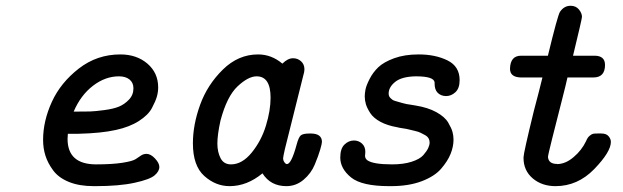

<svg xmlns="http://www.w3.org/2000/svg" viewBox="-20 -635 2140 659"><path d="M127.9 -154.8Q127.9 -219.7 158 -285.4Q188 -351.1 250.5 -399.7Q313 -448.2 393.1 -448.2Q449.2 -448.2 486.1 -416.5Q522.9 -384.8 522.9 -335Q522.9 -319.8 518.6 -304Q514.2 -288.1 501.5 -264.2Q488.8 -240.2 456.8 -219.7Q424.8 -199.2 377.9 -189Q328.1 -177.7 248 -175.8H212.9Q211.9 -164.6 211.9 -158.2Q211.9 -71.3 309.1 -70.8Q365.2 -70.8 400.6 -76.4Q436 -82 446 -89.1Q456.1 -96.2 464.6 -101.6Q473.1 -106.9 482.9 -106.9Q497.1 -106.9 512 -91.1Q526.9 -75.2 526.9 -62Q526.9 -46.9 510.5 -33Q494.1 -19 441.7 -7.6Q389.2 3.9 307.1 3.9H301.8Q252 3.9 216.6 -10.5Q181.2 -24.9 162.6 -50Q144 -75.2 136 -100.6Q127.9 -126 127.9 -154.8ZM232.9 -252H245.1Q272 -252 289.1 -252.4Q306.2 -252.9 337.6 -257.1Q369.1 -261.2 388.2 -269Q407.2 -276.9 422.6 -293Q438 -309.1 438 -332Q438 -351.1 424.6 -362.1Q411.1 -373 388.2 -373Q341.3 -373 299.1 -340.6Q256.8 -308.1 232.9 -252Z M642.1 -143.1Q642.1 -207 667 -275.6Q691.9 -344.2 744.9 -396.2Q797.9 -448.2 865.7 -448.2Q911.6 -448.2 948.7 -417H949.7Q967.8 -435.1 985.8 -435.1Q1002 -435.1 1013.4 -424.6Q1024.9 -414.1 1024.9 -397Q1024.9 -388.2 1021 -376L958 -124Q952.1 -98.1 951.7 -91.8Q951.7 -85 954.8 -80.1Q958 -75.2 960.4 -73.5Q962.9 -71.8 964.8 -71.8Q980 -71.8 998 -138.2Q1004.9 -164.1 1012.5 -170.4Q1020 -176.8 1043.9 -176.8H1045.9Q1085 -176.8 1085 -147.9Q1085 -142.1 1078.9 -121.1Q1072.8 -100.1 1060.3 -70.1Q1047.9 -40 1022 -18.1Q996.1 3.9 962.9 3.9Q908.7 3.9 880.9 -40Q827.6 3.9 768.1 3.9Q720.2 3.9 681.2 -31Q642.1 -65.9 642.1 -143.1ZM726.1 -142.1Q726.1 -113.3 737.1 -92Q748 -70.8 772.9 -70.8Q811 -70.8 844 -111.3Q877 -151.9 892.8 -203.9Q908.7 -255.9 908.7 -299.8Q908.7 -373 860.8 -373Q832 -373 795.4 -338.6Q758.8 -304.2 736.8 -221.2Q726.1 -172.9 726.1 -142.1Z M1147.9 -94.2Q1147.9 -125 1162.4 -138.9Q1176.8 -152.8 1194.8 -152.8Q1210.9 -152.8 1222.4 -142.3Q1233.9 -131.8 1233.9 -113.8Q1233.9 -110.8 1233.4 -106.4Q1232.9 -102.1 1232.9 -100.1Q1232.9 -91.3 1240.7 -85Q1260.7 -70.8 1325.7 -70.8Q1364.7 -70.8 1392.8 -79.8Q1420.9 -88.9 1432.9 -102.5Q1444.8 -116.2 1449.7 -126.7Q1454.6 -137.2 1454.6 -146Q1454.6 -153.8 1450.7 -160.4Q1446.8 -167 1438.7 -171.4Q1430.7 -175.8 1423.3 -179.4Q1416 -183.1 1402.8 -186Q1389.6 -189 1382.3 -190.9Q1375 -192.9 1361.3 -194.8Q1347.7 -196.8 1343.8 -198.2Q1309.6 -204.1 1285.6 -217Q1261.7 -230 1250.7 -247.1Q1239.7 -264.2 1235.8 -277.6Q1231.9 -291 1231.9 -304.2Q1231.9 -314 1234.4 -327.4Q1236.8 -340.8 1248.3 -363.5Q1259.8 -386.2 1278.3 -404.1Q1296.9 -421.9 1332.8 -435.1Q1368.7 -448.2 1417 -448.2Q1474.1 -448.2 1515.9 -427.7Q1557.6 -407.2 1557.6 -359.9Q1557.6 -332 1543.2 -318.6Q1528.8 -305.2 1510.7 -305.2Q1492.2 -305.7 1481.4 -317.4Q1471.7 -328.1 1471.7 -348.1Q1471.7 -350.1 1471.7 -352.1Q1469.7 -373 1407.7 -373H1406.7Q1358.9 -372.1 1336.4 -354Q1314 -335.9 1314 -314Q1314 -309.1 1315.4 -305.4Q1316.9 -301.8 1320.3 -298.3Q1323.7 -294.9 1327.1 -292.5Q1330.6 -290 1337.6 -288.1Q1344.7 -286.1 1349.4 -284.7Q1354 -283.2 1362.3 -281Q1370.6 -278.8 1375.7 -277.8Q1380.9 -276.9 1390.9 -275.4Q1400.9 -273.9 1405.8 -272.9Q1448.7 -266.1 1477.8 -250Q1506.8 -233.9 1518.3 -214.4Q1529.8 -194.8 1533.2 -181.9Q1536.6 -168.9 1536.6 -155.8Q1536.6 -131.8 1526.6 -106.9Q1516.6 -82 1494.1 -55.9Q1471.7 -29.8 1427.2 -12.9Q1382.8 3.9 1321.8 3.9H1315.9Q1221.7 3.9 1184.8 -26.1Q1147.9 -56.2 1147.9 -94.2Z M1730.5 -398.9Q1731.4 -443.8 1768.6 -443.8H1860.8V-444.8Q1894 -582 1901.9 -594.2Q1916 -615.2 1938.5 -615.2Q1956.5 -615.2 1967 -602.5Q1977.5 -589.8 1977.5 -577.1Q1977.5 -570.3 1946.8 -443.8H2020.5Q2056.6 -443.8 2056.6 -412.1Q2056.6 -369.1 2016.6 -369.1H1927.7Q1923.8 -350.1 1906.7 -283.4Q1889.6 -216.8 1875.2 -159.4Q1860.8 -102.1 1860.8 -96.2Q1862.8 -72.3 1892.1 -72.3Q1892.6 -72.3 1892.6 -71.8Q1921.4 -72.3 1948.7 -95.7Q1976.6 -119.1 1991.7 -150.9Q1996.6 -163.1 2003.7 -168.9Q2010.7 -174.8 2015.6 -175.8Q2020.5 -176.8 2030.8 -176.8H2043.9Q2061 -176.8 2068.8 -167.5Q2076.7 -158.2 2076.7 -147.9Q2076.7 -113.8 2019.8 -54.9Q1962.9 3.9 1886.7 3.9Q1839.8 3.9 1808.3 -22.9Q1776.9 -49.8 1776.9 -92.8Q1776.9 -93.8 1776.9 -95.2Q1776.9 -109.4 1812.5 -254.9Q1830.6 -322.8 1841.8 -369.1H1767.6Q1730.5 -370.1 1730.5 -398.9Z"/></svg>

Font: CMU Typewriter Text
Style: BoldItalic
Weight: 700
Italic angle: -14.04°
Version: Version 0.7.0